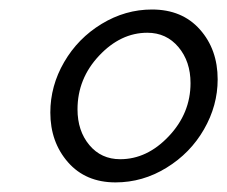

<svg xmlns="http://www.w3.org/2000/svg" viewBox="-20 -730 478 404"><path d="M85.9 -493.2Q85.9 -549.3 115 -599.4Q144 -649.4 193.8 -679.7Q243.7 -710 299.8 -710Q363.3 -710 400.6 -668Q438 -626 438 -563Q438 -507.8 409.2 -457.8Q380.4 -407.7 330.3 -377Q280.3 -346.2 223.1 -346.2Q160.2 -346.2 123 -388.7Q85.9 -431.2 85.9 -493.2ZM380.9 -555.2Q380.9 -600.6 355.5 -630.9Q330.1 -661.1 290 -661.1Q233.9 -661.1 188.5 -612.8Q143.1 -564.5 143.1 -500Q143.1 -454.6 168 -424.8Q192.9 -395 232.9 -395Q289.6 -395 335.2 -443.4Q380.9 -491.7 380.9 -555.2Z"/></svg>

Font: Rawline
Style: Italic
Weight: 400
Italic angle: -12°
Designer: Matt McInerney, Pablo Impallari, Rodrigo Fuenzalida
Foundry: Matt McInerney, Pablo Impallari, Rodrigo Fuenzalida
Version: Version 4.020;PS 004.020;hotconv 1.0.88;makeotf.lib2.5.64775